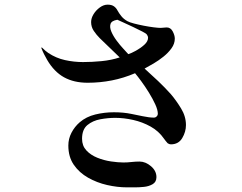

<svg xmlns="http://www.w3.org/2000/svg" viewBox="-20 -782 1040 826"><path d="M617 -620Q617 -626 612 -633Q609 -638 592 -646.5Q575 -655 553.5 -665.5Q532 -676 512.5 -684.5Q493 -693 485 -697Q460 -693 455.5 -679Q451 -665 459 -646Q467 -627 481.5 -607.5Q496 -588 510.5 -572.5Q525 -557 532 -549Q545 -553 565 -564Q585 -575 601 -589.5Q617 -604 617 -620ZM780 -244Q780 -215 764 -188Q748 -161 715 -161Q708 -161 701 -166Q696 -171 692.5 -176Q689 -181 685 -186Q663 -218 628 -237.5Q593 -257 553 -266Q513 -275 476 -275Q445 -275 412 -269Q379 -263 356 -244Q333 -225 333 -185Q333 -155 351.5 -135Q370 -115 398.5 -103.5Q427 -92 457.5 -87.5Q488 -83 511 -83Q528 -83 545.5 -85Q563 -87 580 -87Q606 -87 629.5 -67Q653 -47 653 -20Q653 1 636.5 10.5Q620 20 599 22Q578 24 562 24H526Q485 24 441 14Q397 4 359 -17.5Q321 -39 297.5 -73Q274 -107 274 -156Q274 -185 287.5 -211Q301 -237 323 -256Q351 -280 390 -289.5Q429 -299 470 -299Q511 -299 545 -292Q566 -288 594 -282Q622 -276 643 -276Q649 -276 654 -281Q659 -286 659 -292Q659 -309 648 -333Q637 -357 621 -383Q605 -409 588.5 -431.5Q572 -454 561 -467Q512 -446 461 -436Q410 -426 357 -426Q298 -426 255.5 -449.5Q213 -473 183 -524Q176 -536 169.5 -549Q163 -562 158 -575Q157 -577 159 -577.5Q161 -578 162 -576Q175 -563 188 -554Q221 -532 259.5 -523.5Q298 -515 337 -515Q376 -515 417 -519Q458 -523 495 -535Q474 -556 452 -576.5Q430 -597 409 -618Q395 -632 383.5 -649Q372 -666 372 -687Q372 -704 382.5 -721Q393 -738 409.5 -750Q426 -762 443 -762Q460 -762 470 -755Q480 -748 486 -736Q492 -725 502 -712.5Q512 -700 528 -691Q537 -686 556 -681Q575 -676 598 -671.5Q621 -667 641 -664.5Q661 -662 671 -662Q678 -662 684 -663Q690 -664 697 -664Q714 -664 723 -647Q732 -630 732 -616Q732 -594 718 -574.5Q704 -555 683.5 -538.5Q663 -522 641 -509Q619 -496 602 -487Q631 -461 660 -433.5Q689 -406 715 -377Q738 -350 759 -315.5Q780 -281 780 -244Z"/></svg>

Font: Kaisei Tokumin
Style: Regular
Weight: 400
Designer: Font-Kai, 金井和夫
Foundry: KAZUO KANAI
Version: Version 5.003